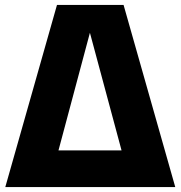

<svg xmlns="http://www.w3.org/2000/svg" viewBox="-20 -760 734 780"><path d="M1.5 0 211.5 -740H482L692 0ZM197 -72 183 -149H508.5L494.5 -72L336.5 -659.5H354Z"/></svg>

Font: Encode Sans SC SemiCondensed ExtraBold
Style: Regular
Weight: 800
Width: 4
Designer: Multiple Designers
Foundry: Impallari Type
Version: Version 3.002